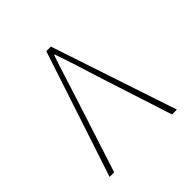

<svg xmlns="http://www.w3.org/2000/svg" viewBox="-174 -804 948 948"><g transform="rotate(-45 300.0 -330.0)"><path d="M65 0 283 -660H315L535 0H501L373 -396Q354 -458 338 -508Q322 -558 301 -619H297Q276 -558 260.5 -508Q245 -458 225 -396L97 0Z"/></g></svg>

Font: Source Code Pro ExtraLight
Style: Regular
Weight: 200
Monospace: yes
Designer: Paul D. Hunt, Teo Tuominen
Foundry: Adobe
Version: Version 1.026;hotconv 1.1.0;makeotfexe 2.6.0